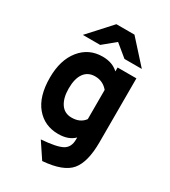

<svg xmlns="http://www.w3.org/2000/svg" viewBox="-222 -841 1019 1150"><g transform="rotate(30 288.0 -266.0)"><path d="M297 -645 213 -576H93L235 -732H360L501 -576H381ZM188 92Q294 84 332.5 62.5Q371 41 371 -13V-27Q332 12 261 12Q166 12 108 -57.5Q50 -127 50 -256Q50 -378 108.5 -450.5Q167 -523 262 -523Q330 -523 371 -484V-511H501V-69Q501 68 450.5 128.5Q400 189 260 200ZM282 -113Q341 -113 371 -154V-356Q336 -398 282 -398Q233 -398 206.5 -361.5Q180 -325 180 -256Q180 -191 206 -152Q232 -113 282 -113Z"/></g></svg>

Font: OVRPSS Recut ExtraBold
Style: Regular
Weight: 800
Designer: Giant Group
Foundry: Giant Group
Version: Version 1.001;hotconv 1.0.109;makeotfexe 2.5.65596